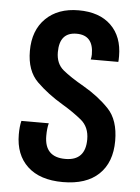

<svg xmlns="http://www.w3.org/2000/svg" viewBox="-53 -766 594 817"><g transform="rotate(5 244.5 -357.0)"><path d="M246 10Q346 10 399.5 -41Q453 -92 453 -184Q453 -273 408 -320Q363 -367 299 -404Q241 -437 209 -463.5Q177 -490 177 -539Q177 -624 250 -624Q322 -624 322 -542Q322 -529 319 -520H437Q438 -527 438 -544Q438 -628 388.5 -676Q339 -724 250 -724Q162 -724 110 -673Q58 -622 58 -534Q58 -449 105 -403Q152 -357 216 -319Q263 -291 298.5 -262Q334 -233 334 -180Q334 -89 248 -89Q159 -89 159 -180Q159 -212 165 -234H48Q42 -210 42 -176Q42 -89 95 -39.5Q148 10 246 10Z"/></g></svg>

Font: Noto Sans Georgian Condensed Semi
Style: Regular
Weight: 600
Width: 3
Designer: Monotype Design Team
Foundry: Monotype Imaging Inc.
Version: Version 1.901